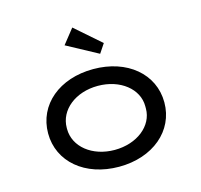

<svg xmlns="http://www.w3.org/2000/svg" viewBox="-112 -904 1085 1037"><g transform="rotate(-15 430.0 -386.0)"><path d="M522 -657 379 -782 314 -700 488 -606ZM430 10C619 10 755 -104 755 -263C755 -423 619 -536 430 -536C240 -536 105 -423 105 -263C105 -104 240 10 430 10ZM430 -84C305 -84 210 -160 210 -260C210 -261 210 -262 210 -263C210 -264 210 -265 210 -266C210 -366 305 -442 430 -442C556 -442 650 -366 650 -270C650 -267 650 -265 650 -263C650 -261 650 -259 650 -256C650 -160 556 -84 430 -84Z"/></g></svg>

Font: Lexend Peta
Style: Regular
Weight: 400
Designer: Bonnie Shaver-Troup, Thomas Jockin
Foundry: Lexend
Version: Version 1.007